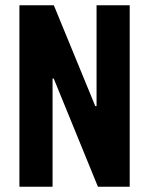

<svg xmlns="http://www.w3.org/2000/svg" viewBox="-20 -708 565 728"><path d="M53.6 0V-688H184.1L341.3 -305.5H346.1V-688H471.8V0H351.3L183.7 -410.2H179.3V0Z"/></svg>

Font: Saira Thin Condensed
Style: Regular
Weight: 100
Width: 3
Version: Version 1.101